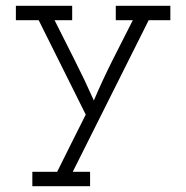

<svg xmlns="http://www.w3.org/2000/svg" viewBox="-20 -395 645 665"><path d="M292 250V200H232Q298 68 363.5 -62.5Q429 -193 495 -325H570V-375H381V-325H440Q404 -255 369 -185Q334 -115 305 -47Q274 -117 239 -186Q204 -255 169 -325H230V-375H35V-325H114Q155 -243 195.5 -161.5Q236 -80 277 2Q252 51 227.5 100.5Q203 150 178 200H92V250Z"/></svg>

Font: Josefin Slab Thin Medium
Style: Regular
Weight: 500
Version: Version 2.000